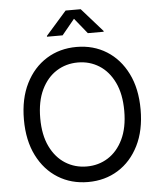

<svg xmlns="http://www.w3.org/2000/svg" viewBox="-62 -995 888 1058"><g transform="rotate(-5 382.5 -466.0)"><path d="M382.8 9.8Q289.6 9.8 216.6 -35.4Q143.6 -80.6 101.6 -164.3Q59.6 -248 59.6 -363.3Q59.6 -479 101.6 -562.7Q143.6 -646.5 216.6 -691.9Q289.6 -737.3 382.8 -737.3Q476.1 -737.3 548.8 -691.9Q621.6 -646.5 663.3 -562.7Q705.1 -479 705.1 -363.3Q705.1 -248 663.3 -164.3Q621.6 -80.6 548.8 -35.4Q476.1 9.8 382.8 9.8ZM382.8 -76.2Q447.8 -76.2 500.2 -109.1Q552.7 -142.1 583.7 -206.3Q614.7 -270.5 614.7 -363.3Q614.7 -457 583.7 -521.2Q552.7 -585.4 500.2 -618.4Q447.8 -651.4 382.8 -651.4Q317.4 -651.4 264.6 -618.2Q211.9 -585 180.9 -520.8Q149.9 -456.5 149.9 -363.3Q149.9 -270.5 180.9 -206.5Q211.9 -142.6 264.6 -109.4Q317.4 -76.2 382.8 -76.2ZM312.5 -807.6H226.1V-812L340.8 -942.4H424.3L539.6 -812V-807.6H452.1L382.8 -893.1Z"/></g></svg>

Font: Inter-Regular
Style: Regular
Weight: 400
Designer: Rasmus Andersson
Foundry: rsms
Version: Version 4.000;git-a52131595